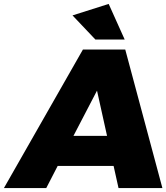

<svg xmlns="http://www.w3.org/2000/svg" viewBox="-36 -952 842 972"><path d="M-16.1 0 383.8 -701.2H598.1L786.1 0H564L539.1 -111.8H255.9L198.2 0ZM331.1 -874 514.2 -932.1 595.2 -752H446.8ZM335.9 -264.2H505.9L455.1 -493.2Z"/></svg>

Font: Trueno ExtraBold
Style: Italic
Weight: 800
Designer: Julieta Ulanovsky
Foundry: Julieta Ulanovsky
Version: Version 3.001b | FøM Fix